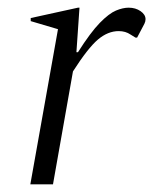

<svg xmlns="http://www.w3.org/2000/svg" viewBox="-20 -480 399 500"><path d="M59 0 131 -404 60 -425V-433L183 -460H187L179 -344H183Q216 -396 240 -420.5Q264 -445 282 -452.5Q300 -460 315 -460Q333 -460 346 -451Q359 -442 359 -430Q359 -424 356 -418L337 -382H333L320 -390Q307 -399 289 -399Q261 -399 235 -377Q209 -355 170 -294L118 0Z"/></svg>

Font: Spectral Light
Style: Italic
Weight: 300
Italic angle: -10°
Designer: Jean-Baptiste Levee
Foundry: Production Type
Version: Version 2.001